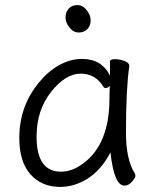

<svg xmlns="http://www.w3.org/2000/svg" viewBox="-20 -718 615 756"><path d="M470 13Q429 13 415 -118Q378 -48 325.5 -15Q273 18 217 18Q144 18 100 -31.5Q56 -81 56 -175Q56 -300 134 -394Q169 -437 213 -461.5Q257 -486 303 -486Q381 -486 413 -420V-475Q413 -485 432 -485Q451 -485 470 -478Q489 -471 489 -459V-457Q476 -368 476 -195Q476 -90 511 -35Q513 -31 513 -24.5Q513 -18 499.5 -2.5Q486 13 470 13ZM124 -180Q124 -42 220 -42Q264 -42 307 -74Q411 -150 411 -330Q411 -355 412 -380Q403 -371 397 -371Q391 -371 388 -375Q357 -428 297.5 -428Q238 -428 181 -356Q124 -284 124 -180ZM284.5 -698Q306 -698 321.5 -678Q337 -658 337 -637.5Q337 -617 324 -603.5Q311 -590 290 -590Q269 -590 253.5 -609.5Q238 -629 238 -649.5Q238 -670 250.5 -684Q263 -698 284.5 -698Z"/></svg>

Font: LXGW WenKai Lite
Style: Regular
Weight: 400
Designer: LXGW / Fontworks Inc.
Foundry: LXGW / Fontworks Inc.
Version: Version 1.511; March 25, 2025